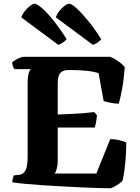

<svg xmlns="http://www.w3.org/2000/svg" viewBox="-20 -1008 747 1028"><path d="M570 0Q552 0 512.5 -1Q473 -2 421.5 -4.5Q370 -7 314 -10Q258 -13 205 -16.5Q152 -20 110.5 -24Q69 -28 46 -32Q46 -44 49 -54.5Q52 -65 54 -69L83 -72Q99 -74 109 -85Q119 -96 123.5 -116.5Q128 -137 128 -168V-563Q128 -594 132 -610Q136 -626 140.5 -632Q145 -638 145 -638H57Q53 -643 49.5 -652.5Q46 -662 45 -674Q51 -680 63.5 -687.5Q76 -695 88.5 -699.5Q101 -704 106 -704H570Q590 -696 612.5 -680.5Q635 -665 648 -648Q643 -582 633.5 -531Q624 -480 616 -453Q595 -453 572.5 -457.5Q550 -462 535 -467L508 -616Q499 -620 478.5 -624Q458 -628 425.5 -630.5Q393 -633 348 -633Q324 -633 311 -624Q298 -615 293.5 -599Q289 -583 289 -563V-395Q330 -397 361.5 -398Q393 -399 422.5 -401.5Q452 -404 485 -408L499 -391Q497 -367 494 -352Q491 -337 487 -325H289V-143Q289 -121 283.5 -103Q278 -85 273 -79H496L570 -263Q597 -263 622 -256.5Q647 -250 656 -245Q656 -209 653.5 -171Q651 -133 646.5 -99.5Q642 -66 637 -43Q633 -35 618.5 -25Q604 -15 590.5 -7.5Q577 0 570 0ZM292 -768 94 -915Q101 -934 114 -950Q127 -966 141.5 -977Q156 -988 165 -988Q178 -988 205 -964.5Q232 -941 266.5 -898Q301 -855 337 -798Q332 -792 320 -782.5Q308 -773 292 -768ZM477 -768 279 -915Q285 -933 298 -949.5Q311 -966 326 -977Q341 -988 350 -988Q363 -988 390 -963.5Q417 -939 452 -896.5Q487 -854 522 -798Q517 -791 504.5 -781.5Q492 -772 477 -768Z"/></svg>

Font: Texturina 12pt ExtraBold
Style: Regular
Weight: 800
Designer: Guillermo Torres Carreño
Foundry: Omnibus-Type
Version: Version 1.002